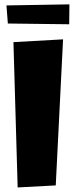

<svg xmlns="http://www.w3.org/2000/svg" viewBox="-20 -864 335 871"><path d="M232.9 -22.9 266.1 -685.5 41 -672.9 60.1 -13.7ZM293.9 -753.9 294.9 -844.2 9.3 -839.4 15.6 -757.3Z"/></svg>

Font: Luckiest Guy
Style: Regular
Weight: 400
Designer: Astigmatic (AOETI)
Foundry: Astigmatic (AOETI)
Version: Version 1.001